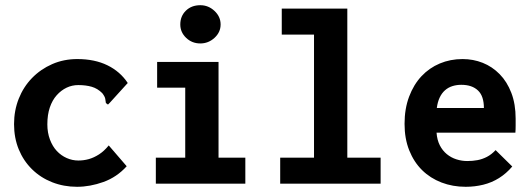

<svg xmlns="http://www.w3.org/2000/svg" viewBox="-20 -706 2040 738"><path d="M276 12Q225 12 180.5 -5.5Q136 -23 103 -55.5Q70 -88 52 -132Q34 -176 34 -229Q34 -281 52 -326.5Q70 -372 103 -406Q136 -440 180.5 -459.5Q225 -479 277 -479Q344 -479 393 -455Q442 -431 471 -387L402 -311L395 -304L387 -310Q386 -318 384.5 -326.5Q383 -335 373 -348Q355 -366 332.5 -372.5Q310 -379 281 -379Q257 -379 236 -369Q215 -359 198 -340Q181 -321 171.5 -293Q162 -265 162 -228Q162 -196 172 -169.5Q182 -143 198.5 -125.5Q215 -108 236.5 -98.5Q258 -89 281 -89Q302 -89 321.5 -94.5Q341 -100 360.5 -112.5Q380 -125 398 -147L467 -67Q429 -25 377.5 -6.5Q326 12 276 12Z M579 0V-100H692V-369H584V-468H820V-100H923V0ZM750 -539Q718 -539 695.5 -560.5Q673 -582 673 -612Q673 -644 694.5 -665Q716 -686 750 -686Q781 -686 804.5 -664Q828 -642 828 -612Q828 -582 804.5 -560.5Q781 -539 750 -539Z M1057 0V-100H1187V-573H1063V-673H1315V-100H1443V0Z M1770 12Q1720 12 1677 -4.5Q1634 -21 1602.5 -52Q1571 -83 1553 -128Q1535 -173 1535 -230Q1535 -288 1552.5 -334.5Q1570 -381 1600 -413Q1630 -445 1670.5 -462Q1711 -479 1758 -479Q1799 -479 1835.5 -464.5Q1872 -450 1900.5 -421Q1929 -392 1945.5 -349Q1962 -306 1962 -250Q1962 -239 1962 -223Q1962 -207 1961 -196H1658Q1660 -168 1670.5 -147.5Q1681 -127 1697.5 -113.5Q1714 -100 1734.5 -93.5Q1755 -87 1776 -87Q1797 -87 1815.5 -90.5Q1834 -94 1851.5 -103Q1869 -112 1885 -129L1949 -66Q1926 -39 1898 -21.5Q1870 -4 1837.5 4Q1805 12 1770 12ZM1659 -291H1840Q1840 -313 1834.5 -330Q1829 -347 1817.5 -358Q1806 -369 1790 -374.5Q1774 -380 1753 -380Q1735 -380 1719 -375Q1703 -370 1690.5 -359Q1678 -348 1670 -331Q1662 -314 1659 -291Z"/></svg>

Font: Inconsolata ExtraBold
Style: Regular
Weight: 800
Designer: Raph Levien, Cyreal, Brenton Simpson
Foundry: Raph Levien, Cyreal, Google
Version: Version 3.001